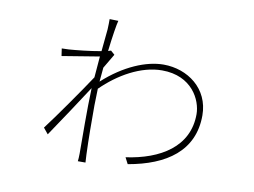

<svg xmlns="http://www.w3.org/2000/svg" viewBox="-73 -737 1145 867"><g transform="rotate(10 500.0 -303.5)"><path d="M362 -585 352 -483C303 -474 235 -467 205 -465C199 -465 187 -464 173 -464L178 -430L349 -458L341 -361C299 -297 199 -154 156 -98L178 -71C226 -142 294 -244 337 -311C333 -210 335 -81 335 -10C335 2 334 19 333 25H368C367 13 367 2 366 -11C363 -88 363 -156 363 -236L365 -313C440 -387 540 -445 637 -445C774 -445 824 -342 824 -277C824 -127 698 -52 542 -30L557 -1C730 -31 851 -113 851 -276C851 -399 750 -472 639 -472C561 -472 460 -431 367 -346L373 -411L412 -477L394 -493L381 -489C389 -558 398 -614 403 -631L363 -632C363 -625 363 -598 362 -585Z"/></g></svg>

Font: Noto Sans CJK HK Thin
Style: Regular
Weight: 100
Designer: Ryoko NISHIZUKA 西塚涼子 (kana, bopomofo & ideographs); Paul D. Hunt (Latin, Greek & Cyrillic); Sandoll Communications 산돌커뮤니
Foundry: Adobe
Version: Version 2.004;hotconv 1.0.118;makeotfexe 2.5.65603